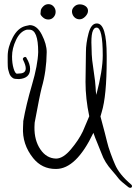

<svg xmlns="http://www.w3.org/2000/svg" viewBox="-20 -786 656 925"><path d="M392 -391 394 -536Q394 -577 406.5 -625Q419 -673 446 -673Q446 -673 447 -673Q494 -673 494 -517Q494 -511 494 -498Q494 -324 470 -246L464 -225Q490 -128 495.5 -104Q501 -80 513 -47Q525 -14 534 6Q554 54 612 103Q616 106 616 111Q616 119 606 119L599 116Q561 87 550.5 73Q540 59 520 36Q484 -4 469 -47Q464 -61 450.5 -93Q437 -125 430 -146Q347 28 250 28Q249 28 248 28Q182 28 140 -24Q86 -91 91 -174Q92 -190 92 -197V-202Q106 -282 134 -377Q162 -472 164 -535Q164 -643 122 -643H109Q77 -635 57.5 -594Q38 -553 38 -514Q38 -481 45.5 -456Q53 -431 62 -431Q68 -431 73 -432Q104 -432 104 -457Q104 -472 92 -496Q87 -504 95 -509.5Q103 -515 108 -507V-506Q125 -478 125 -454Q125 -409 72 -405Q50 -405 43.5 -409Q37 -413 32 -419Q27 -425 24.5 -433.5Q22 -442 20 -449Q18 -456 17.5 -467Q17 -478 17 -484V-515Q17 -559 41.5 -605.5Q66 -652 104 -661Q122 -665 123 -665Q158 -665 181.5 -619Q205 -573 205 -535Q204 -443 181 -364Q171 -325 147 -195Q147 -194 146 -174Q145 -110 174.5 -66.5Q204 -23 250 -22Q284 -22 321.5 -66.5Q359 -111 379 -153Q408 -221 410 -226Q392 -311 392 -391ZM475 -519Q475 -653 445.5 -653Q416 -653 421 -559Q422 -541 422 -523.5Q422 -506 431 -446Q440 -386 440.5 -366Q441 -346 444 -329Q475 -447 475 -519ZM392 -756.5Q404 -748 404 -734Q404 -720 391 -706.5Q378 -693 363.5 -693Q349 -693 339 -702.5Q329 -712 327 -726.5Q325 -741 336.5 -753Q348 -765 364 -765Q380 -765 392 -756.5ZM238 -755Q248 -744 248 -729Q248 -714 238 -703Q228 -692 213 -692Q198 -692 186.5 -702.5Q175 -713 175 -719.5Q175 -726 176.5 -735.5Q178 -745 188.5 -755.5Q199 -766 213.5 -766Q228 -766 238 -755Z"/></svg>

Font: Ruge Boogie
Style: Regular
Weight: 400
Version: Version 1.003